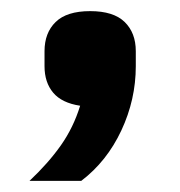

<svg xmlns="http://www.w3.org/2000/svg" viewBox="-20 -180 324 345"><path d="M142 -160Q184 -160 204 -140.5Q224 -121 224 -88V-61Q224 -1 198 54.5Q172 110 126 145H33Q67 113 89.5 81Q112 49 124 10Q91 5 75.5 -13.5Q60 -32 60 -61V-88Q60 -121 80 -140.5Q100 -160 142 -160Z"/></svg>

Font: IBM Plex Sans Condensed
Style: Bold
Weight: 700
Width: 3
Designer: Mike Abbink, Paul van der Laan, Pieter van Rosmalen
Foundry: Bold Monday
Version: Version 3.201